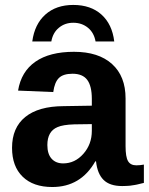

<svg xmlns="http://www.w3.org/2000/svg" viewBox="-20 -748 603 778"><path d="M191.9 9.8Q114.7 9.8 71.8 -32Q28.8 -73.7 28.8 -148.9Q28.8 -230.5 82.3 -273.9Q135.7 -317.4 237.8 -317.9L352.1 -319.8V-347.2Q352.1 -399.4 333.5 -424.3Q314.9 -449.2 273.9 -449.2Q236.3 -449.2 218.8 -432.1Q201.2 -415 195.8 -375L53.2 -380.9Q65.9 -458 123.5 -498Q181.2 -538.1 279.8 -538.1Q379.4 -538.1 434.1 -488.5Q488.8 -439 488.8 -349.1V-155.8Q488.8 -112.3 498.8 -95.2Q508.8 -78.1 532.2 -78.1Q548.3 -78.1 563 -81.1V-6.8Q560.1 -6.3 552.5 -4.4Q544.9 -2.4 542.7 -2Q540.5 -1.5 534.2 0Q527.8 1.5 525.1 1.7Q522.5 2 516.8 2.9Q511.2 3.9 507.3 4.4Q503.4 4.9 497.8 5.1Q492.2 5.4 486.8 5.6Q481.4 5.9 475.1 5.9Q424.8 5.9 399.7 -19Q374.5 -43.9 369.1 -94.2H366.2Q307.1 9.8 191.9 9.8ZM352.1 -217.8V-245.1L280.8 -244.1Q234.9 -242.7 212.9 -232.9Q171.9 -215.8 171.9 -160.2Q171.9 -124 189 -105Q206.1 -85.9 235.8 -85.9Q283.7 -85.9 317.9 -124.8Q352.1 -163.6 352.1 -217.8ZM276.9 -655.8Q243.2 -655.8 218.8 -635.7Q194.3 -615.7 188 -580.1H110.8Q120.1 -649.9 163.8 -689Q207.5 -728 276.9 -728Q347.7 -728 391.1 -689Q434.6 -649.9 442.9 -580.1H367.2Q360.8 -615.7 336.2 -635.7Q311.5 -655.8 276.9 -655.8Z"/></svg>

Font: Libra Sans Modern
Style: Bold
Weight: 700
Foundry: Stefan Peev, Context Ltd
Version: Version 1.000